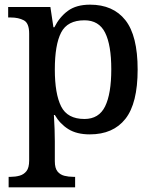

<svg xmlns="http://www.w3.org/2000/svg" viewBox="-20 -566 663 823"><path d="M17 237V192H26Q46 192 64 187Q82 182 93.5 167.5Q105 153 105 122V-422Q105 -467 82 -479Q59 -491 27 -491H15V-536H196L209 -449H213Q235 -493 271 -519.5Q307 -546 366 -546Q465 -546 517.5 -479.5Q570 -413 570 -268Q570 -123 517.5 -56.5Q465 10 365 10Q309 10 273 -12.5Q237 -35 215 -73H211Q213 -44 214 -12.5Q215 19 215 40V125Q215 155 226.5 169Q238 183 256 187.5Q274 192 294 192H302V237ZM342 -56Q404 -56 430.5 -110Q457 -164 457 -269Q457 -373 430.5 -426Q404 -479 342 -479Q269 -479 242 -426.5Q215 -374 215 -268Q215 -164 242 -110Q269 -56 342 -56Z"/></svg>

Font: Noto Serif Lao Medium
Style: Regular
Weight: 500
Designer: Monotype Design Team
Foundry: Monotype Imaging Inc.
Version: Version 2.003; ttfautohint (v1.8.4.7-5d5b)